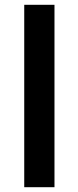

<svg xmlns="http://www.w3.org/2000/svg" viewBox="-20 -780 327 800"><path d="M207 0V-760H81V0Z"/></svg>

Font: Noto Sans Bengali SemiBold
Style: Regular
Weight: 600
Designer: Jelle Bosma - Monotype Design Team
Foundry: Monotype Imaging Inc.
Version: Version 2.003